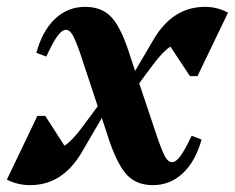

<svg xmlns="http://www.w3.org/2000/svg" viewBox="-32 -526 685 560"><path d="M56 14Q20 14 -12 -2L77 -188H100L156 -101Q178 -115 207 -154L253 -216L201 -373Q188 -410 179.5 -424.5Q171 -439 160 -439Q149 -439 136 -421.5Q123 -404 103 -361L74 -372Q92 -437 129 -471.5Q166 -506 216 -506Q263 -506 290.5 -478.5Q318 -451 342 -380L362 -319L416 -411Q472 -506 566 -506Q602 -506 633 -489L544 -304H522L465 -390Q444 -377 414 -337L374 -283L429 -119Q442 -82 450.5 -67.5Q459 -53 470 -53Q481 -53 494 -70.5Q507 -88 527 -130L556 -119Q538 -55 501 -20.5Q464 14 414 14Q368 14 340.5 -13.5Q313 -41 288 -112L265 -182L206 -81Q150 14 56 14Z"/></svg>

Font: Platypi SemiBold
Style: Italic
Weight: 600
Italic angle: -13°
Designer: David Sargent
Foundry: Bolt Cutter Type
Version: Version 1.200; ttfautohint (v1.8.4.7-5d5b)